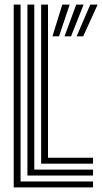

<svg xmlns="http://www.w3.org/2000/svg" viewBox="-20 -820 447 840"><path d="M40 0V-800H70V-26H387V0ZM100 -52V-800H130V-78H387V-52ZM160 -104V-800H190V-130H387V-104ZM315.2 -661 375 -800H407.2L344 -661ZM209.5 -661 252.5 -800H284.8L238.2 -661ZM262.2 -661 313.5 -800H345.8L290.8 -661Z"/></svg>

Font: Big Shoulders Inline Display Black
Style: Regular
Weight: 900
Designer: Patric King
Foundry: XO Type Co
Version: Version 1.000